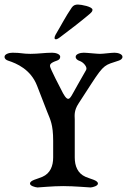

<svg xmlns="http://www.w3.org/2000/svg" viewBox="-20 -823 559 845"><path d="M226 -650C229 -650 235 -652 244 -659C284 -689 334 -727 374 -761C383 -769 387 -773 387 -780C387 -794 337 -803 323 -803C312 -803 303 -800 296 -790C269 -751 249 -711 225 -671C222 -666 220 -660 220 -656C220 -653 222 -650 226 -650ZM309 -130V-298C309 -312 304 -335 326 -368L383 -456C439 -542 442 -536 502 -556C511 -559 519 -564 519 -573C519 -585 499 -591 484 -591C469 -591 435 -586 420 -586C405 -586 363 -591 348 -591C333 -591 313 -585 313 -573C313 -564 321 -558 330 -555C348 -549 366 -527 359 -515L322 -450C297 -406 290 -388 280 -388C271 -388 260 -406 249 -429C249 -429 200 -522 200 -532C200 -539 201 -546 230 -556C239 -559 245 -564 245 -573C245 -585 225 -591 210 -591C176 -591 149 -586 114 -586C78 -586 74 -591 35 -591C20 -591 0 -585 0 -573C0 -564 7 -559 16 -556C53 -544 115 -518 143 -446L188 -330C201 -297 214 -276 214 -203V-130C214 -92 201 -60 167 -45C145 -35 112 -30 112 -15C112 -5 134 1 145 2C152 2 211 -4 258 -4C306 -4 372 2 379 2C390 1 411 -5 411 -15C411 -30 378 -35 356 -45C322 -60 309 -92 309 -130Z"/></svg>

Font: EB Garamond SC 08
Style: Regular
Weight: 400
Version: Version 0.016